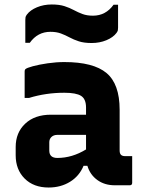

<svg xmlns="http://www.w3.org/2000/svg" viewBox="-20 -827 640 857"><path d="M514 -337V-155Q514 -142 520 -136Q526 -130 539 -130H570V-11Q570 0 559 0H492Q447 0 414.5 -23.5Q382 -47 370 -87H353Q334 -41 292.5 -15.5Q251 10 197 10Q130 10 90 -30Q50 -70 50 -134V-171Q50 -235 92.5 -275Q135 -315 207 -315H364V-347Q364 -385 342 -399Q320 -413 267 -413Q185 -413 110 -390H90V-508Q90 -515 93 -518Q99 -524 127 -531.5Q155 -539 193 -544.5Q231 -550 267 -550Q397 -550 455.5 -501Q514 -452 514 -337ZM200 -155Q200 -122 236 -122Q302 -122 364 -160V-225H236Q219 -225 209 -215Q200 -206 200 -192ZM395 -757Q452 -757 487 -806H507V-704Q507 -696 506 -691.5Q505 -687 500 -680Q485 -660 455 -647.5Q425 -635 389 -635Q355 -635 332 -642.5Q309 -650 290.5 -660Q272 -670 252 -677.5Q232 -685 205 -685Q148 -685 113 -636H93V-738Q93 -746 94 -750.5Q95 -755 100 -762Q115 -782 145 -794.5Q175 -807 211 -807Q245 -807 268 -799.5Q291 -792 309.5 -782Q328 -772 348 -764.5Q368 -757 395 -757Z"/></svg>

Font: Recursive Mn Lnr St XBd
Style: Regular
Weight: 800
Monospace: yes
Version: Version 1.079;hotconv 1.0.112;makeotfexe 2.5.65598; ttfautoh